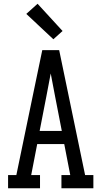

<svg xmlns="http://www.w3.org/2000/svg" viewBox="-20 -1002 540 1022"><path d="M23 0V-70H67L154 -490L205 -735H295L433 -70H477V0H307V-70H354L322 -235H178L146 -70H193V0ZM191 -305H309L273 -490Q267 -520 261.5 -550.5Q256 -581 250 -611Q244 -581 238.5 -550.5Q233 -520 227 -490ZM264 -793 120 -928 180 -982 313 -837Z"/></svg>

Font: Iosevka Slab
Style: Regular
Weight: 400
Monospace: yes
Designer: Belleve Invis
Foundry: Belleve Invis
Version: Version 11.2.4; ttfautohint (v1.8.3)